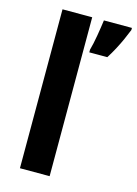

<svg xmlns="http://www.w3.org/2000/svg" viewBox="-116 -824 634 887"><g transform="rotate(15 201.0 -380.0)"><path d="M212 0H70V-760H212ZM402 -750Q393 -727 381.5 -701.5Q370 -676 356.5 -650.5Q343 -625 327 -600H241V-613Q245 -627 249 -645.5Q253 -664 256.5 -684.5Q260 -705 263 -725Q266 -745 268 -760H402Z"/></g></svg>

Font: Noto Sans Thai SemiCondensed
Style: Bold
Weight: 700
Width: 4
Designer: Monotype Design Team
Foundry: Monotype Imaging Inc.
Version: Version 2.001